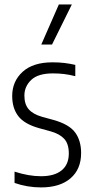

<svg xmlns="http://www.w3.org/2000/svg" viewBox="-20 -828 411 858"><path d="M163.5 9.5Q102 9.5 45 -10.5V-61Q108.5 -40.5 163 -40.5Q223.5 -40.5 255.5 -66.8Q287.5 -93 287.5 -142Q287.5 -185.5 266.8 -207.8Q246 -230 206.5 -241L155.5 -255Q89 -273.5 61.8 -309Q34.5 -344.5 34.5 -399Q34.5 -464.5 81 -507Q127.5 -549.5 215 -549.5Q244 -549.5 268.5 -546.5Q293 -543.5 316.5 -538V-487.5Q289.5 -494.5 266.2 -497.2Q243 -500 216.5 -500Q150 -500 119.5 -470.8Q89 -441.5 89 -401Q89 -362 108.2 -339.8Q127.5 -317.5 168 -306L219 -292Q289 -272.5 315.8 -236Q342.5 -199.5 342.5 -144Q342.5 -72 295.2 -31.2Q248 9.5 163.5 9.5ZM164.5 -629 243 -808H301L212.5 -629Z"/></svg>

Font: Encode Sans Condensed Condensed Light
Style: Regular
Weight: 300
Width: 3
Designer: Multiple Designers
Foundry: Impallari Type
Version: Version 3.000; ttfautohint (v1.8.3) -l 8 -r 50 -G 200 -x 14 